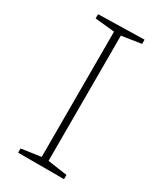

<svg xmlns="http://www.w3.org/2000/svg" viewBox="-178 -760 698 826"><g transform="rotate(30 171.5 -346.5)"><path d="M286 -693V-672L189 -657V-35L286 -21V0H58V-21L155 -35V-657L58 -667V-688Z"/></g></svg>

Font: Bitter Pro ExtraLight
Style: Regular
Weight: 275
Designer: Sol Matas, and Bitter project Authors
Foundry: Sol Matas
Version: Version 1.010